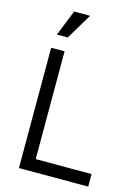

<svg xmlns="http://www.w3.org/2000/svg" viewBox="-136 -1004 780 1079"><g transform="rotate(15 254.0 -465.0)"><path d="M163 -700V-73H488V0H85V-700ZM250 -930 160 -780H97L157 -930Z"/></g></svg>

Font: MedMera Sans
Style: Regular
Weight: 400
Designer: Kasper Nordkvist
Foundry: UNCUT.wtf
Version: Version 1.300